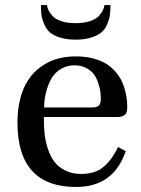

<svg xmlns="http://www.w3.org/2000/svg" viewBox="-20 -724 554 756"><path d="M141.1 -704.1H165Q166 -694.3 170.9 -683.8Q175.8 -673.3 187 -660.9Q198.2 -648.4 221.7 -640.6Q245.1 -632.8 277.8 -632.8Q310.5 -632.8 334 -640.6Q357.4 -648.4 368.9 -660.9Q380.4 -673.3 385.3 -683.8Q390.1 -694.3 391.1 -704.1H415Q415 -682.1 412.8 -665.5Q410.6 -648.9 402.6 -629.4Q394.5 -609.9 380.4 -597.4Q366.2 -585 340.1 -576.4Q314 -567.9 277.8 -567.9Q241.7 -567.9 215.6 -576.4Q189.5 -585 175.5 -597.4Q161.6 -609.9 153.6 -629.4Q145.5 -648.9 143.3 -665.5Q141.1 -682.1 141.1 -704.1ZM48.8 -241.2Q48.8 -317.9 73.2 -375.5Q97.7 -433.1 150.4 -467.5Q203.1 -502 278.8 -502Q316.4 -502 347.4 -493.7Q378.4 -485.4 398.9 -472.4Q419.4 -459.5 435.1 -441.2Q450.7 -422.9 459.2 -405Q467.8 -387.2 472.9 -366.5Q478 -345.7 479.5 -330.8Q481 -315.9 481 -300.8Q481 -278.3 470.5 -270.8Q460 -263.2 440.9 -263.2H152.8Q152.3 -229.5 155.3 -199.7Q158.2 -169.9 168 -139.6Q177.7 -109.4 193.6 -87.9Q209.5 -66.4 236.8 -52.7Q264.2 -39.1 299.8 -39.1Q354.5 -39.1 387.7 -66.9Q420.9 -94.7 444.8 -145L475.1 -128.9Q427.2 12.2 279.8 12.2Q48.8 12.2 48.8 -241.2ZM153.8 -300.8H342.8Q362.3 -300.8 369.6 -309.1Q377 -317.4 377 -333Q377 -347.7 375.2 -362.3Q373.5 -377 366.9 -396.7Q360.4 -416.5 349.9 -431.2Q339.4 -445.8 319.3 -456.3Q299.3 -466.8 272.9 -466.8Q243.7 -466.8 220.9 -453.1Q198.2 -439.5 186 -420.4Q173.8 -401.4 166 -376.7Q158.2 -352.1 156 -334Q153.8 -315.9 153.8 -300.8Z"/></svg>

Font: Heuristica
Style: Regular
Weight: 400
Version: Version 1.0.2